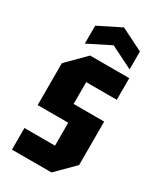

<svg xmlns="http://www.w3.org/2000/svg" viewBox="-190 -822 753 892"><g transform="rotate(30 186.0 -376.0)"><path d="M33 0V-116H197V-239H33V-464L129 -560H339V-444H175V-327H339V-94L245 0ZM80 -596V-692L200 -752L320 -692V-596L200 -656Z"/></g></svg>

Font: Tektur Condensed SemiBold
Style: Regular
Weight: 600
Width: 3
Designer: Adam Jagosz
Foundry: Adam Jagosz
Version: Version 1.005;gftools[0.9.30]